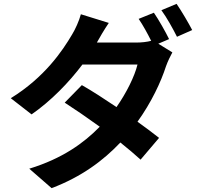

<svg xmlns="http://www.w3.org/2000/svg" viewBox="-20 -887 1040 997"><path d="M779 -821 700 -789C722 -757 746 -713 765 -675C743 -669 714 -666 687 -666H483C495 -688 521 -733 545 -768L400 -813C391 -779 370 -733 355 -709C304 -622 211 -485 36 -377L144 -293C245 -363 338 -459 408 -552H694C679 -490 636 -404 585 -331C521 -374 458 -415 405 -445L316 -354C367 -321 433 -276 498 -229C416 -145 305 -64 132 -11L248 90C404 31 517 -54 605 -147C646 -114 683 -83 710 -58L806 -171C776 -195 737 -224 694 -255C766 -355 816 -462 842 -543C851 -568 864 -595 875 -615L802 -660L858 -684C840 -721 804 -785 779 -821ZM897 -867 818 -834C846 -796 878 -738 899 -696L978 -731C960 -766 923 -829 897 -867Z"/></svg>

Font: Noto Sans HK
Style: Bold
Weight: 700
Designer: Ryoko NISHIZUKA 西塚涼子 (kana, bopomofo & ideographs); Paul D. Hunt (Latin, Greek & Cyrillic); Sandoll Communications 산돌커뮤니
Foundry: Adobe
Version: Version 2.002;hotconv 1.0.116;makeotfexe 2.5.65601